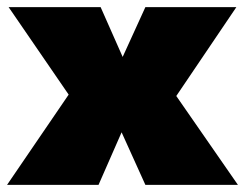

<svg xmlns="http://www.w3.org/2000/svg" viewBox="-31 -520 689 540"><path d="M252 -500 314 -359.9 377.9 -500H633.8L464.8 -250L638.2 0H377.9L311 -147.9L246.1 0H-11.2L162.1 -253.9L-6.8 -500Z"/></svg>

Font: Work Sans Black
Style: Regular
Weight: 900
Designer: Wei Huang
Foundry: Wei Huang
Version: Version 2.012